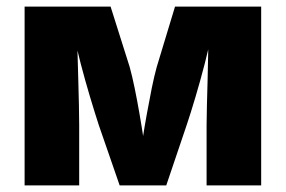

<svg xmlns="http://www.w3.org/2000/svg" viewBox="-20 -559 862 579"><path d="M54.2 0V-539.1H313.5L371.1 -356.9Q378.4 -330.6 386 -293.7Q393.6 -256.8 400.6 -216.3Q407.7 -175.8 413.3 -137.7Q418.9 -99.6 422.9 -70.3H399.9Q403.8 -99.1 409.7 -137.2Q415.5 -175.3 422.9 -215.8Q430.2 -256.3 437.7 -293.5Q445.3 -330.6 452.6 -356.9L507.8 -539.1H767.6V0H603V-182.1Q603 -206.5 604 -241.5Q605 -276.4 606 -316.2Q606.9 -356 607.7 -395.5Q608.4 -435.1 608.9 -469.7H621.1Q610.8 -418.9 597.2 -366.2Q583.5 -313.5 569.3 -265.9Q555.2 -218.3 543 -182.1L481.4 0H340.8L277.8 -182.1Q265.6 -219.7 251.2 -267.8Q236.8 -315.9 223.1 -368.2Q209.5 -420.4 199.7 -469.7H212.9Q212.9 -436 213.9 -396.5Q214.8 -356.9 216.1 -317.1Q217.3 -277.3 218 -242.2Q218.8 -207 218.8 -182.1V0Z"/></svg>

Font: Inter 18pt ExtraBold
Style: Regular
Weight: 800
Designer: Rasmus Andersson
Foundry: rsms
Version: Version 4.001;git-66647c0bb